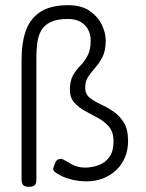

<svg xmlns="http://www.w3.org/2000/svg" viewBox="-20 -698 561 739"><path d="M91 21Q81 21 75 18.5Q69 16 66 9.5Q63 3 63 -8V-467Q63 -536 80.5 -582.5Q98 -629 137.5 -653.5Q177 -678 242 -678Q294 -678 326 -655.5Q358 -633 372.5 -601.5Q387 -570 387 -543Q387 -504 375 -480Q363 -456 347.5 -438.5Q332 -421 320 -403.5Q308 -386 308 -360Q308 -336 324.5 -322.5Q341 -309 366 -297.5Q391 -286 415 -270Q439 -254 456 -227.5Q473 -201 473 -155Q473 -121 461 -92.5Q449 -64 427.5 -43.5Q406 -23 377 -11.5Q348 0 314 0Q281 0 249.5 -8.5Q218 -17 194 -34Q183 -42 185 -50Q187 -58 192 -70Q196 -80 202 -83.5Q208 -87 215 -86.5Q222 -86 229 -81Q239 -76 250 -69Q261 -62 275.5 -57.5Q290 -53 308 -53Q336 -53 361.5 -63Q387 -73 402 -95Q417 -117 417 -154Q417 -189 400 -209.5Q383 -230 358 -243.5Q333 -257 308 -270.5Q283 -284 266 -303Q249 -322 249 -353Q249 -387 261 -408Q273 -429 289 -445Q305 -461 317 -483.5Q329 -506 329 -543Q329 -564 320 -582.5Q311 -601 291.5 -613Q272 -625 242 -625Q199 -625 174.5 -613Q150 -601 138.5 -580.5Q127 -560 123.5 -533Q120 -506 120 -476V-6Q120 4 117 10Q114 16 108 18.5Q102 21 91 21Z"/></svg>

Font: Fredoka SemiCondensed Light
Style: Regular
Weight: 300
Width: 4
Designer: Ben Nathan
Foundry: Milena B. Brandão, Ben Nathan
Version: Version 2.001